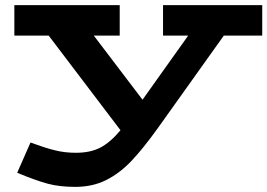

<svg xmlns="http://www.w3.org/2000/svg" viewBox="-20 -491 1043 749"><path d="M1003 -352H853L597 7Q539 88 493 136.5Q447 185 394 211.5Q341 238 274 238Q213 238 167.5 226Q122 214 47 183L99 65Q153 85 192.5 95Q232 105 276 105Q333 105 372 84.5Q411 64 450 17L170 -352H36V-471H447V-352H346L536 -102L714 -352H616V-471H1003Z"/></svg>

Font: BioRhyme Expanded ExtraBold
Style: Regular
Weight: 800
Width: 7
Designer: Aoife Mooney
Foundry: Aoife Mooney Type
Version: Version 1.000